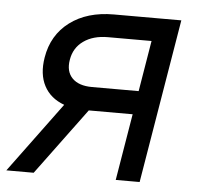

<svg xmlns="http://www.w3.org/2000/svg" viewBox="-48 -590 654 636"><g transform="rotate(5 278.5 -272.5)"><path d="M359.4 0 396.3 -221.6H250.4L86.6 0H-4.3L167.6 -233Q121.1 -250 100.7 -288.9Q80.3 -327.8 89.5 -383.5Q101.9 -459.2 159.4 -502.3Q217 -545.5 305.4 -545.5H529.8L438.9 0ZM409.4 -299.7 437.5 -468.8H292.6Q243.3 -468.8 211.5 -446Q179.7 -423.3 173.3 -383.5Q166.5 -344.5 188.2 -322.1Q209.9 -299.7 254.3 -299.7Z"/></g></svg>

Font: Karasuma Gothic
Style: Italic
Weight: 400
Italic angle: -9.39999°
Designer: Rasmus Andersson / Ryoko Nishizuka
Foundry: Genbu
Version: Version 1.00